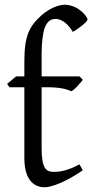

<svg xmlns="http://www.w3.org/2000/svg" viewBox="-20 -777 390 812"><path d="M253 -757C233 -757 194 -746 155 -712C103 -665 83 -624 83 -516V-454H48L10 -422L20 -408H83V-108C83 -5 134 15 168 15C200 15 263 -10 330 -57L316 -82C292 -69 252 -50 209 -50C177 -50 156 -61 156 -150V-408H182C232 -408 264 -400 281 -391C287 -393 295 -400 306 -411L319 -426C324 -430 327 -435 330 -440L316 -454H156V-554C158 -639 168 -697 215 -697C230 -697 260 -689 288 -642C311 -655 350 -684 350 -695C350 -707 310 -757 253 -757Z"/></svg>

Font: Temporarium
Style: Regular
Weight: 400
Version: Version 1.1